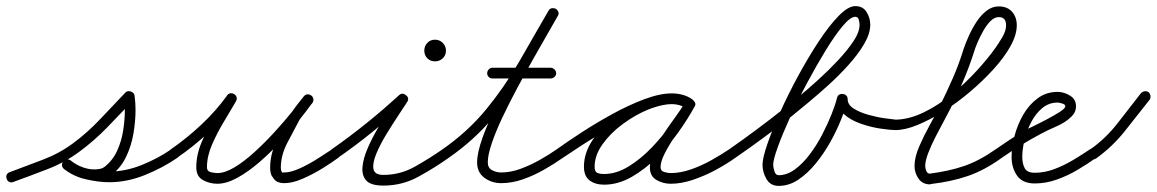

<svg xmlns="http://www.w3.org/2000/svg" viewBox="-38 -580 3789 629"><path d="M-16 6Q-19 -1 -16 -7.5Q-13 -14 -6 -16Q47 -36 101.5 -56.5Q156 -77 202 -111Q249 -146 290.5 -190Q332 -234 373 -277Q380 -284 391 -280Q402 -276 403 -266Q406 -243 406 -220Q406 -182 399 -141.5Q392 -101 374.5 -65Q357 -29 325 -5Q313 4 299 7Q285 10 271 10Q244 10 218.5 0Q193 -10 172 -26Q165 -32 165 -39Q165 -46 170 -51Q174 -56 180.5 -57.5Q187 -59 194 -53Q218 -34 254 -26Q290 -18 320 -18Q373 -18 426.5 -39.5Q480 -61 523 -91Q529 -96 536 -94.5Q543 -93 547 -87Q552 -81 550.5 -74Q549 -67 543 -63Q495 -30 436.5 -6.5Q378 17 320 17Q284 17 242 7Q200 -3 172 -27Q165 -32 165 -39Q165 -46 169 -51Q174 -56 180.5 -57.5Q187 -59 194 -54Q210 -41 230 -33Q250 -25 271 -25Q279 -25 288 -26.5Q297 -28 304 -33Q331 -54 345.5 -85.5Q360 -117 365.5 -152.5Q371 -188 371 -220Q371 -241 369 -263Q368 -268 374 -268.5Q380 -269 387 -266Q393 -264 397.5 -260Q402 -256 399 -252Q357 -208 314 -163.5Q271 -119 222 -83Q175 -48 118 -26Q61 -4 6 16Q-1 19 -7.5 16Q-14 13 -16 6Z M518 -67Q513 -73 514.5 -80Q516 -87 522 -91Q574 -127 621.5 -171.5Q669 -216 706 -267Q711 -274 717.5 -274.5Q724 -275 729 -272Q735 -268 737 -262Q739 -256 735 -248Q717 -217 695 -180.5Q673 -144 656.5 -106Q640 -68 640 -32Q640 -19 652.5 -16Q665 -13 674 -13Q699 -13 730.5 -32Q762 -51 796 -82Q830 -113 861.5 -147.5Q893 -182 918 -213Q943 -244 957 -263Q962 -270 969 -270Q976 -270 981 -266Q986 -262 988 -255.5Q990 -249 985 -242Q974 -229 963 -216Q952 -203 944 -188Q944 -188 944 -188Q944 -188 944 -189Q944 -189 944 -189Q944 -189 944 -189Q925 -153 903.5 -112.5Q882 -72 882 -30Q882 -22 885 -18Q885 -18 884.5 -18Q884 -18 884 -18Q884 -18 884 -18Q884 -18 884 -18Q887 -14 886.5 -14.5Q886 -15 894 -15Q915 -15 945.5 -29Q976 -43 1004.5 -61.5Q1033 -80 1050 -91Q1056 -95 1063 -94Q1070 -93 1074 -87Q1078 -81 1077 -74Q1076 -67 1070 -63Q1050 -48 1018.5 -28.5Q987 -9 953.5 5.5Q920 20 894 20Q880 20 870.5 15.5Q861 11 854 -2Q854 -2 854 -2Q854 -2 854 -2Q854 -2 853.5 -2Q853 -2 853 -2Q847 -14 847 -30Q847 -77 869.5 -121Q892 -165 914 -205Q914 -205 914 -205Q914 -205 914 -205Q914 -206 914 -206Q914 -206 914 -206Q923 -221 934.5 -235.5Q946 -250 957 -264Q963 -271 969.5 -271Q976 -271 982 -267Q987 -263 988.5 -256.5Q990 -250 985 -243Q969 -220 942 -186.5Q915 -153 881.5 -116.5Q848 -80 811.5 -48.5Q775 -17 739.5 2.5Q704 22 674 22Q649 22 627 10Q605 -2 605 -32Q605 -72 622 -113Q639 -154 662 -192.5Q685 -231 705 -266Q709 -273 716 -273.5Q723 -274 728 -270Q734 -267 736.5 -260.5Q739 -254 734 -247Q696 -193 646 -146.5Q596 -100 542 -63Q536 -58 529 -59.5Q522 -61 518 -67Z M1045 -67Q1040 -73 1041.5 -80Q1043 -87 1049 -91Q1106 -131 1162 -176Q1218 -221 1269 -268Q1280 -278 1292 -268Q1304 -259 1296 -246Q1287 -232 1268 -203.5Q1249 -175 1228.5 -141.5Q1208 -108 1195 -77Q1182 -46 1185.5 -26.5Q1189 -7 1218 -7Q1273 -7 1321 -34Q1369 -61 1412 -91Q1418 -95 1425 -94Q1432 -93 1436 -87Q1440 -81 1439 -74Q1438 -67 1432 -63Q1384 -29 1331.5 -0.5Q1279 28 1218 28Q1177 28 1162 11.5Q1147 -5 1149.5 -33Q1152 -61 1166.5 -94.5Q1181 -128 1200.5 -161Q1220 -194 1238.5 -221.5Q1257 -249 1266 -264Q1270 -271 1277 -270Q1284 -269 1289 -265Q1294 -260 1296 -253.5Q1298 -247 1293 -242Q1240 -195 1183.5 -149Q1127 -103 1069 -63Q1063 -58 1056 -59.5Q1049 -61 1045 -67ZM1387 -415Q1387 -415 1387 -414Q1387 -414 1387 -414Q1388 -414 1388 -414Q1388 -415 1387 -415ZM1387 -450Q1402 -450 1412.5 -439.5Q1423 -429 1423 -414Q1423 -399 1412.5 -389Q1402 -379 1387 -379Q1372 -379 1362 -389Q1352 -399 1352 -414Q1352 -429 1362 -439.5Q1372 -450 1387 -450Z M1408 -67Q1404 -73 1405 -80Q1406 -87 1412 -91Q1495 -149 1554.5 -221.5Q1614 -294 1662 -376.5Q1710 -459 1759 -545Q1763 -552 1770 -553Q1777 -554 1783 -551Q1788 -548 1791 -541.5Q1794 -535 1789 -527Q1777 -506 1756 -469.5Q1735 -433 1709 -387Q1683 -341 1656.5 -291.5Q1630 -242 1608 -195.5Q1586 -149 1573 -110.5Q1560 -72 1560 -48Q1560 -30 1574 -22.5Q1588 -15 1604 -15Q1635 -15 1667.5 -27Q1700 -39 1731 -56.5Q1762 -74 1786 -91Q1792 -95 1799 -94Q1806 -93 1810 -87Q1814 -81 1813 -74Q1812 -67 1806 -63Q1779 -44 1745 -24.5Q1711 -5 1675 7.5Q1639 20 1604 20Q1573 20 1549 2.5Q1525 -15 1525 -48Q1525 -80 1543.5 -131Q1562 -182 1591.5 -241.5Q1621 -301 1653.5 -360Q1686 -419 1714.5 -468Q1743 -517 1759 -545Q1763 -552 1770 -553Q1777 -554 1783 -551Q1788 -548 1791 -541.5Q1794 -535 1789 -527Q1739 -439 1689.5 -355Q1640 -271 1578.5 -196.5Q1517 -122 1432 -63Q1426 -59 1419 -60Q1412 -61 1408 -67ZM1558 -340Q1558 -347 1563 -352.5Q1568 -358 1575 -358Q1623 -358 1670.5 -358Q1718 -358 1766 -358Q1773 -358 1778.5 -352.5Q1784 -347 1784 -340Q1784 -333 1778.5 -328Q1773 -323 1766 -323Q1718 -323 1670.5 -323Q1623 -323 1575 -323Q1568 -323 1563 -328Q1558 -333 1558 -340Z M1786 -91Q1818 -114 1865.5 -145Q1913 -176 1966.5 -205.5Q2020 -235 2071.5 -254.5Q2123 -274 2164 -274Q2181 -274 2198 -269.5Q2215 -265 2229 -255Q2236 -250 2236.5 -243.5Q2237 -237 2234 -232Q2230 -226 2223.5 -224Q2217 -222 2210 -226Q2188 -239 2162 -239Q2128 -239 2085 -221Q2042 -203 2002 -173.5Q1962 -144 1936 -107.5Q1910 -71 1910 -34Q1910 -18 1918 -14Q1926 -10 1941 -10Q1981 -10 2021 -34.5Q2061 -59 2097 -96.5Q2133 -134 2161 -174.5Q2189 -215 2207 -246Q2211 -254 2218 -255Q2225 -256 2230 -253Q2236 -250 2239 -243.5Q2242 -237 2237 -230Q2227 -211 2208.5 -184.5Q2190 -158 2171 -130Q2152 -102 2139 -76Q2126 -50 2126 -32Q2126 -20 2138 -16.5Q2150 -13 2159 -13Q2191 -13 2225.5 -25Q2260 -37 2293 -55.5Q2326 -74 2351 -91Q2357 -95 2364 -94Q2371 -93 2375 -87Q2379 -81 2378 -74Q2377 -67 2371 -63Q2343 -43 2307 -23.5Q2271 -4 2232.5 9Q2194 22 2159 22Q2134 22 2112.5 9.5Q2091 -3 2091 -32Q2091 -57 2104 -85Q2117 -113 2136 -141.5Q2155 -170 2174.5 -196.5Q2194 -223 2207 -246Q2211 -254 2218 -255.5Q2225 -257 2230 -253Q2236 -250 2239 -243.5Q2242 -237 2237 -230Q2217 -193 2186 -149Q2155 -105 2115.5 -65.5Q2076 -26 2031.5 -0.5Q1987 25 1941 25Q1912 25 1893.5 11Q1875 -3 1875 -34Q1875 -79 1903.5 -121.5Q1932 -164 1976.5 -198.5Q2021 -233 2071 -253.5Q2121 -274 2162 -274Q2198 -274 2228 -256Q2235 -252 2235.5 -245Q2236 -238 2232 -232Q2229 -227 2222.5 -224.5Q2216 -222 2209 -227Q2199 -234 2187 -236.5Q2175 -239 2164 -239Q2136 -239 2098.5 -226Q2061 -213 2019.5 -192Q1978 -171 1937.5 -147Q1897 -123 1862.5 -100.5Q1828 -78 1806 -63Q1800 -59 1793 -60Q1786 -61 1782 -67Q1778 -73 1779 -80Q1780 -87 1786 -91Z M2351 -91Q2443 -155 2532 -226Q2549 -239 2579 -263.5Q2609 -288 2643 -319Q2677 -350 2707.5 -382.5Q2738 -415 2758 -445Q2778 -475 2778 -499Q2778 -505 2775.5 -515Q2773 -525 2764 -525Q2748 -525 2722.5 -494.5Q2697 -464 2667 -415Q2637 -366 2606.5 -309Q2576 -252 2551 -197Q2526 -142 2510.5 -99.5Q2495 -57 2495 -40Q2495 -32 2499 -19Q2503 -6 2513 -6Q2540 -6 2566 -25Q2592 -44 2615 -74.5Q2638 -105 2656 -140Q2674 -175 2686.5 -206.5Q2699 -238 2704 -259Q2706 -267 2711.5 -270Q2717 -273 2723 -272Q2729 -272 2734 -267.5Q2739 -263 2739 -255Q2739 -237 2758.5 -224.5Q2778 -212 2806.5 -204Q2835 -196 2860.5 -192.5Q2886 -189 2897 -188Q2904 -188 2909.5 -183Q2915 -178 2914 -171Q2914 -164 2909 -158.5Q2904 -153 2897 -154Q2877 -154 2844.5 -159Q2812 -164 2780 -175.5Q2748 -187 2726 -206.5Q2704 -226 2704 -255Q2704 -263 2710 -266Q2716 -269 2723 -268Q2729 -268 2734.5 -263.5Q2740 -259 2738 -251Q2732 -225 2717.5 -188.5Q2703 -152 2682 -114.5Q2661 -77 2634.5 -44.5Q2608 -12 2577.5 8.5Q2547 29 2513 29Q2486 29 2473 6.5Q2460 -16 2460 -40Q2460 -62 2476 -108.5Q2492 -155 2518.5 -214Q2545 -273 2578 -333.5Q2611 -394 2645 -445.5Q2679 -497 2710 -528.5Q2741 -560 2764 -560Q2789 -560 2801 -540.5Q2813 -521 2813 -499Q2813 -470 2793 -436Q2773 -402 2741.5 -367Q2710 -332 2674.5 -300Q2639 -268 2607 -241.5Q2575 -215 2554 -198Q2464 -127 2371 -63Q2365 -58 2358 -59.5Q2351 -61 2347 -67Q2342 -73 2343.5 -80Q2345 -87 2351 -91Z M2880 -171Q2879 -178 2884.5 -183Q2890 -188 2897 -188Q2941 -189 2988.5 -212Q3036 -235 3080.5 -271.5Q3125 -308 3162 -348.5Q3199 -389 3223 -423Q3233 -437 3245.5 -458Q3258 -479 3258 -497Q3258 -524 3234 -524Q3220 -524 3207 -511Q3194 -498 3183 -478.5Q3172 -459 3164 -440Q3156 -421 3153 -410Q3138 -363 3118.5 -317Q3099 -271 3077 -227Q3069 -211 3055.5 -186Q3042 -161 3027.5 -133Q3013 -105 3003 -79Q2993 -53 2993 -36Q2993 -29 2996.5 -20Q3000 -11 3009 -11Q3009 -11 3008 -11Q3007 -11 3007 -11Q3070 -19 3120 -36Q3170 -53 3224 -91Q3230 -95 3237 -94Q3244 -93 3248 -87Q3252 -81 3251 -74Q3250 -67 3244 -63Q3187 -22 3133 -3.5Q3079 15 3011 23Q3011 23 3010 24Q3009 24 3009 24Q2984 24 2971 5Q2958 -14 2958 -36Q2958 -65 2973.5 -100.5Q2989 -136 3008 -170.5Q3027 -205 3040 -231Q3063 -277 3083.5 -324Q3104 -371 3119 -420Q3125 -438 3135.5 -461.5Q3146 -485 3160.5 -507.5Q3175 -530 3193.5 -544.5Q3212 -559 3234 -559Q3262 -559 3277.5 -541.5Q3293 -524 3293 -497Q3293 -466 3272.5 -429Q3252 -392 3217 -353.5Q3182 -315 3139.5 -279Q3097 -243 3052.5 -215Q3008 -187 2967.5 -170.5Q2927 -154 2897 -154Q2890 -153 2885 -158.5Q2880 -164 2880 -171Z M3220 -67Q3216 -73 3217 -80Q3218 -87 3224 -91Q3247 -107 3270.5 -122.5Q3294 -138 3319 -152Q3325 -156 3346 -166Q3367 -176 3391.5 -189Q3416 -202 3434 -213.5Q3452 -225 3452 -232Q3452 -238 3441.5 -241Q3431 -244 3427 -244Q3398 -244 3376 -225.5Q3354 -207 3339.5 -178.5Q3325 -150 3318 -120Q3311 -90 3311 -66Q3311 -44 3319 -29Q3327 -14 3352 -14Q3384 -14 3416 -26Q3448 -38 3478 -56Q3508 -74 3533 -91Q3539 -95 3546 -94Q3553 -93 3557 -87Q3561 -81 3560 -74Q3559 -67 3553 -63Q3525 -43 3492 -23.5Q3459 -4 3423.5 8.5Q3388 21 3352 21Q3312 21 3294 -4.5Q3276 -30 3276 -66Q3276 -97 3285.5 -134Q3295 -171 3314 -204Q3333 -237 3361.5 -258Q3390 -279 3427 -279Q3447 -279 3467 -267Q3487 -255 3487 -232Q3487 -212 3472 -198Q3453 -179 3423 -166Q3393 -153 3369 -140Q3337 -123 3305.5 -103.5Q3274 -84 3244 -63Q3238 -59 3231 -60Q3224 -61 3220 -67Z M3529 -66Q3525 -71 3526 -78.5Q3527 -86 3533 -90Q3584 -126 3623 -176Q3662 -226 3700 -275Q3705 -280 3712 -281Q3719 -282 3725 -278Q3730 -273 3731 -266Q3732 -259 3728 -253Q3688 -202 3647 -150.5Q3606 -99 3553 -61Q3547 -57 3540 -58.5Q3533 -60 3529 -66Z"/></svg>

Font: FRB American Cursive Guidelines Arrows
Style: Italic
Weight: 400
Italic angle: -25°
Version: Version 2.0;Modular Font Editor K font №1